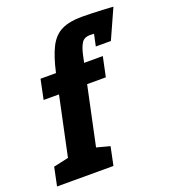

<svg xmlns="http://www.w3.org/2000/svg" viewBox="-165 -802 795 898"><g transform="rotate(-20 232.5 -353.0)"><path d="M35.7 0 141.7 -500Q158.7 -577 181.7 -622.3Q204.7 -667.7 243.3 -687Q282 -706.3 345.3 -706.3Q369.3 -706.3 396.2 -705.3Q423 -704.3 446.8 -703.2Q470.7 -702 485.5 -701Q500.3 -700 500.3 -700L388.3 -610Q367.3 -613 352.3 -613Q322.7 -613 309.8 -592.5Q297 -572 288.7 -533L175.7 0ZM44.3 -401.7 64.7 -500H374.7L354 -401.7ZM-35 0 -16 -91.7 89.7 -115 45 0ZM165.7 0 164.3 -118.3 264.7 -91.7 245.7 0ZM359.3 -553.3 389 -693.3 500.3 -700 434.3 -553.3Z"/></g></svg>

Font: Epunda Slab Light
Style: Italic
Weight: 300
Italic angle: -12°
Designer: Simon Atzbach
Foundry: typofactur
Version: Version 1.102